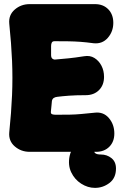

<svg xmlns="http://www.w3.org/2000/svg" viewBox="-20 -712 588 932"><path d="M530 -601Q530 -559 503.5 -528.5Q477 -498 435 -502Q398 -507 370 -509Q342 -511 313.5 -511.5Q285 -512 245 -512Q235 -512 231.5 -505.5Q228 -499 228 -488Q228 -473 228 -462Q228 -451 228 -445Q228 -432 234.5 -427Q241 -422 248 -423Q283 -426 313.5 -429Q344 -432 388 -439Q417 -444 438.5 -430.5Q460 -417 472.5 -393Q485 -369 485 -339Q485 -299 460.5 -274.5Q436 -250 396 -250Q348 -250 314.5 -247.5Q281 -245 258 -242Q248 -241 241 -236.5Q234 -232 232 -222Q231 -214 230 -200.5Q229 -187 227 -170Q226 -160 233 -157.5Q240 -155 250 -155Q292 -155 319 -155.5Q346 -156 373 -158.5Q400 -161 440 -165Q482 -170 508.5 -139Q535 -108 535 -64Q535 -24 510.5 0.5Q486 25 446 25H124Q82 25 51.5 -1.5Q21 -28 25 -70Q35 -167 38.5 -250.5Q42 -334 38.5 -417Q35 -500 25 -597Q21 -639 51.5 -665.5Q82 -692 124 -692H441Q481 -692 505.5 -667Q530 -642 530 -601ZM441 200Q406 200 374 179.5Q342 159 325.5 124Q309 89 318 45Q324 17 340.5 0.5Q357 -16 374.5 -24Q392 -32 401 -33L444 -41L466 -11Q466 -11 459 -7Q452 -3 444.5 4Q437 11 437 21Q437 27 441.5 31Q446 35 453.5 36.5Q461 38 470 38Q499 38 521 55.5Q543 73 543 106Q543 152 511.5 176Q480 200 441 200Z"/></svg>

Font: Winky Sans Black
Style: Regular
Weight: 900
Designer: Simon Atzbach
Foundry: typofactur
Version: Version 1.205